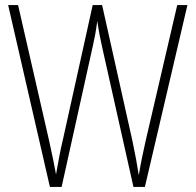

<svg xmlns="http://www.w3.org/2000/svg" viewBox="-20 -734 768 754"><path d="M716 -714 549 0H504L382 -545Q376 -572 371.5 -595Q367 -618 362 -652Q358 -621 354 -599Q350 -577 344 -551L222 0H176L12 -714H51L173 -181Q183 -136 189.5 -103.5Q196 -71 200 -49Q206 -84 213 -120.5Q220 -157 226 -181L344 -714H381L500 -181Q508 -143 513.5 -113.5Q519 -84 525 -46Q531 -82 537.5 -114Q544 -146 552 -181L676 -714Z"/></svg>

Font: Noto Sans Lao UI Cond ExtLt
Style: Regular
Weight: 200
Width: 3
Designer: Monotype Design Team
Foundry: Monotype Imaging Inc.
Version: Version 2.000; ttfautohint (v1.8.4.7-5d5b)